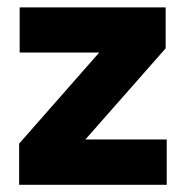

<svg xmlns="http://www.w3.org/2000/svg" viewBox="-20 -512 515 532"><path d="M216.5 -125.5H442V0H33V-114L255 -366.5H34.5V-491.5H439V-378Z"/></svg>

Font: Anek Devanagari
Style: Bold
Weight: 700
Designer: Kailash Malviya (Devanagari) & Yesha Goshar (Latin)
Foundry: Ek Type
Version: Version 1.003